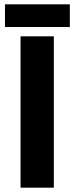

<svg xmlns="http://www.w3.org/2000/svg" viewBox="-20 -868 344 888"><path d="M229 0H75V-700H229ZM303 -743H3V-848H303Z"/></svg>

Font: Tilda Sans Extra Bold
Style: Regular
Weight: 800
Designer: ParaType Ltd
Foundry: ParaType Ltd
Version: Version 1.009